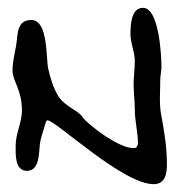

<svg xmlns="http://www.w3.org/2000/svg" viewBox="-20 -608 474 490"><path d="M345 -588C314 -588 313 -543 313 -521C313 -497 324 -476 324 -452C324 -432 321 -413 321 -393C321 -372 324 -350 324 -329C324 -300 332 -271 332 -242C332 -238 330 -234 327 -231C325 -230 322 -230 320 -230C285 -230 214 -282 191 -308V-309C179 -327 145 -336 128 -364C116 -384 108 -410 103 -433C97 -462 103 -557 60 -557C21 -557 26 -518 21 -491C17 -470 12 -449 12 -428C12 -401 36 -379 36 -326C36 -296 20 -267 20 -237C20 -215 17 -172 49 -172C82 -172 79 -220 82 -242C84 -256 89 -269 93 -283C94 -286 97 -301 101 -301C122 -301 293 -138 372 -138C402 -138 406 -165 406 -189C406 -233 399 -274 391 -317C386 -344 389 -376 389 -404C389 -415 392 -426 392 -437C392 -467 386 -588 345 -588Z"/></svg>

Font: ChillLongCangKaiShu Medium
Style: Regular
Weight: 500
Version: Version 3.500;Glyphs 3.1.1 (3135)